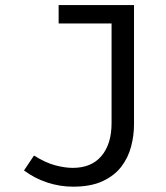

<svg xmlns="http://www.w3.org/2000/svg" viewBox="-20 -708 640 740"><path d="M496.5 -688.5V-228.5Q496.5 -185.5 485.2 -142.8Q474 -100 447.2 -65.2Q420.5 -30.5 375 -9.5Q329.5 11.5 261.5 11.5Q211 11.5 162.2 -4.5Q113.5 -20.5 72.5 -51L111 -108.5Q156 -80.5 193 -70.8Q230 -61 260.5 -61Q332.5 -61 371.2 -107Q410 -153 410 -233.5V-617.5H206V-688.5Z"/></svg>

Font: Fast_Mono
Style: Regular
Weight: 400
Monospace: yes
Designer: Carrois Corporate, Edenspiekermann AG, Nikita Prokopov
Foundry: Carrois Corporate, Edenspiekermann AG, Nikita Prokopov
Version: Version 5.002